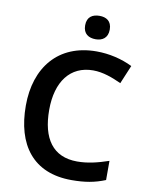

<svg xmlns="http://www.w3.org/2000/svg" viewBox="-99 -994 834 1075"><g transform="rotate(10 317.5 -456.5)"><path d="M379 -923C340 -923 308 -906 308 -857C308 -808 340 -790 379 -790C416 -790 448 -808 448 -857C448 -906 416 -923 379 -923ZM397 -616C453 -616 508 -595 558 -572L602 -677C541 -707 469 -724 397 -724C179 -724 59 -573 59 -357C59 -135 163 10 383 10C460 10 515 0 574 -24V-133C512 -112 456 -98 396 -98C257 -98 192 -194 192 -356C192 -517 267 -616 397 -616Z"/></g></svg>

Font: Noto Sans Bengali UI SemiBold
Style: Regular
Weight: 600
Designer: Jelle Bosma - Monotype Design Team
Foundry: Monotype Imaging Inc.
Version: Version 2.003